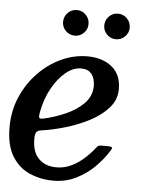

<svg xmlns="http://www.w3.org/2000/svg" viewBox="-65 -768 626 822"><g transform="rotate(5 248.0 -357.0)"><path d="M-11.5 -200.5Q-11.5 -270 14.2 -330Q40 -390 83.5 -435.2Q127 -480.5 181.8 -506Q236.5 -531.5 294.5 -531.5Q359 -531.5 399.8 -498.8Q440.5 -466 440.5 -403Q440.5 -357.5 409.5 -322.5Q378.5 -287.5 330 -262.2Q281.5 -237 227 -221Q172.5 -205 125 -198.5Q109 -196 103.8 -188.2Q98.5 -180.5 98.5 -159Q98.5 -103.5 127 -75Q155.5 -46.5 203 -46.5Q238 -46.5 268.2 -61.5Q298.5 -76.5 323.2 -99.2Q348 -122 366 -145.5Q370.5 -152 374.8 -154Q379 -156 391 -156H414Q429.5 -156 432.5 -152.5Q435.5 -149 428 -137.5Q405 -100.5 370.5 -66.2Q336 -32 291.5 -10.2Q247 11.5 195 11.5Q141 11.5 94 -8.5Q47 -28.5 17.8 -75Q-11.5 -121.5 -11.5 -200.5ZM129.5 -249.5Q177 -260 223.8 -280.5Q270.5 -301 301.2 -332.2Q332 -363.5 332.5 -406.5Q332.5 -439 317.8 -458.2Q303 -477.5 272 -477.5Q238 -477.5 205.8 -450.8Q173.5 -424 148.8 -379.5Q124 -335 113.5 -281Q109.5 -262 110.8 -254Q112 -246 129.5 -249.5ZM409 -615Q386.5 -615 370.5 -631Q354.5 -647 354.5 -669.5Q354.5 -692.5 370.5 -708.8Q386.5 -725 409 -725Q431.5 -725 447.8 -708.8Q464 -692.5 464 -669.5Q464 -647 447.8 -631Q431.5 -615 409 -615ZM232.5 -615Q209.5 -615 193.5 -631Q177.5 -647 177.5 -669.5Q177.5 -692.5 193.5 -708.8Q209.5 -725 232.5 -725Q255 -725 271 -708.8Q287 -692.5 287 -669.5Q287 -647 271 -631Q255 -615 232.5 -615Z"/></g></svg>

Font: Besley* Medium
Style: Italic
Weight: 500
Italic angle: -13°
Designer: Owen Earl
Foundry: indestructible type*
Version: Version 3.000; ttfautohint (v1.8.3)